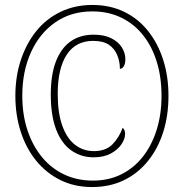

<svg xmlns="http://www.w3.org/2000/svg" viewBox="-20 -745 743 775"><path d="M352 10Q280 10 223 -18.5Q166 -47 125.5 -97Q85 -147 63.5 -214Q42 -281 42 -358Q42 -436 64 -502.5Q86 -569 126 -619Q166 -669 224 -697Q282 -725 353 -725Q424 -725 481 -697.5Q538 -670 578 -619.5Q618 -569 639 -502.5Q660 -436 660 -358Q660 -279 639 -212.5Q618 -146 577.5 -95.5Q537 -45 480 -17.5Q423 10 352 10ZM358 -110Q307 -110 267.5 -138Q228 -166 206.5 -222.5Q185 -279 185 -363Q185 -443 205.5 -496.5Q226 -550 264.5 -577.5Q303 -605 358 -605Q401 -605 429.5 -590.5Q458 -576 472 -553.5Q486 -531 486 -506Q486 -490 480.5 -479Q475 -468 464 -467Q464 -496 453.5 -522Q443 -548 420 -564Q397 -580 356 -580Q286 -580 249.5 -524.5Q213 -469 213 -366Q213 -289 231.5 -237.5Q250 -186 283 -160.5Q316 -135 359 -135Q407 -135 434 -162.5Q461 -190 475 -229Q480 -225 482.5 -219Q485 -213 485 -204Q485 -185 470.5 -163Q456 -141 427.5 -125.5Q399 -110 358 -110ZM355 -16Q419 -16 470 -41.5Q521 -67 557 -113Q593 -159 612.5 -221.5Q632 -284 632 -358Q632 -433 613 -495Q594 -557 557.5 -603Q521 -649 469 -674Q417 -699 353 -699Q267 -699 203.5 -655Q140 -611 105 -534Q70 -457 70 -359Q70 -283 90.5 -220.5Q111 -158 148.5 -112Q186 -66 238.5 -41Q291 -16 355 -16Z"/></svg>

Font: Noto Serif Khmer Condensed Thin
Style: Regular
Weight: 250
Width: 3
Designer: Danh Hong and the Monotype Design Team
Foundry: Monotype Imaging Inc.
Version: Version 2.004